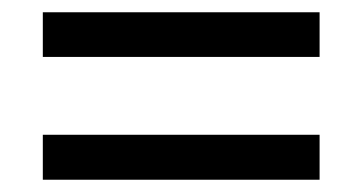

<svg xmlns="http://www.w3.org/2000/svg" viewBox="-20 -479 591 313"><path d="M49.8 -186V-259.3H501V-186ZM49.8 -386.2V-459H501V-386.2Z"/></svg>

Font: NotoSans
Style: Regular
Weight: 400
Designer: Monotype Design team
Foundry: Monotype Imaging Inc.
Version: Version 1.04